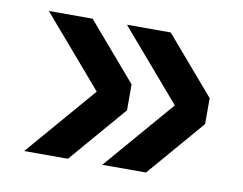

<svg xmlns="http://www.w3.org/2000/svg" viewBox="-54 -546 683 540"><g transform="rotate(10 288.0 -276.0)"><path d="M268 -76 440 -276 268 -476H393L533 -313V-239L393 -76ZM45 -76 217 -276 45 -476H170L310 -313V-239L170 -76Z"/></g></svg>

Font: Geist Med
Style: Regular
Weight: 400
Designer: Basement.studio, Andrés Briganti, Mateo Zaragoza
Foundry: Basement.studio, Vercel, Andrés Briganti, Guido Ferreyra, Mateo Zaragoza
Version: Version 1.401